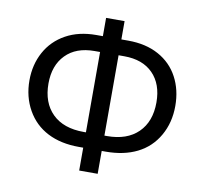

<svg xmlns="http://www.w3.org/2000/svg" viewBox="-81 -811 966 909"><g transform="rotate(10 402.0 -357.0)"><path d="M356.9 -560.1H330.1Q241.7 -560.1 191.9 -509Q142.1 -458 142.1 -371.1Q142.1 -278.8 195.3 -226.3Q248.5 -173.8 346.2 -173.8H356.9ZM445.8 -173.8H458Q554.2 -173.8 607.7 -226.3Q661.1 -278.8 661.1 -371.1Q661.1 -459 611.6 -509.5Q562 -560.1 473.1 -560.1H445.8ZM356.9 -724.1H445.8V-636.2H479Q564 -636.2 625.7 -602.3Q687.5 -568.4 719.7 -507.8Q752 -447.3 752 -370.1Q752 -289.6 715.8 -226.6Q679.7 -163.6 615.7 -131.8Q551.8 -100.1 464.8 -100.1H445.8V9.8H356.9V-100.1H335.9Q249 -100.1 185.5 -132.6Q122.1 -165 86.4 -228Q50.8 -291 50.8 -370.1Q50.8 -445.8 84 -506.6Q117.2 -567.4 179.2 -601.8Q241.2 -636.2 325.2 -636.2H356.9Z"/></g></svg>

Font: NotoSans
Style: Regular
Weight: 400
Designer: Monotype Design team
Foundry: Monotype Imaging Inc.
Version: Version 1.04; ttfautohint (v1.4.1)